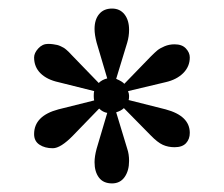

<svg xmlns="http://www.w3.org/2000/svg" viewBox="-20 -754 526 451"><path d="M200.2 -528.8Q200.2 -537.1 201.2 -540L117.2 -561Q90.3 -566.9 75.2 -581.8Q60.1 -596.7 60.1 -619.1Q60.1 -629.4 69.8 -640.1Q79.6 -650.9 92.8 -650.9Q99.1 -650.9 104.7 -650.1Q110.4 -649.4 114.3 -648.4Q118.2 -647.5 122.8 -645.3Q127.4 -643.1 129.6 -641.8Q131.8 -640.6 136 -637Q140.1 -633.3 141.4 -632.1Q142.6 -630.9 146.7 -626.5Q150.9 -622.1 151.9 -621.1L211.9 -559.1Q219.7 -566.9 231.9 -569.8L207 -653.8Q202.1 -672.4 202.1 -686Q202.1 -708 212.9 -720.9Q223.6 -733.9 243.2 -733.9Q261.7 -733.9 272.5 -720.2Q283.2 -706.5 283.2 -684.1Q283.2 -668.5 278.8 -653.8L252.9 -568.8Q267.6 -562.5 272 -557.1L334 -621.1Q343.8 -630.9 349.6 -635.7Q355.5 -640.6 366.5 -645.3Q377.4 -649.9 390.1 -649.9Q407.7 -649.9 416.7 -640.1Q425.8 -630.4 425.8 -619.1Q425.8 -597.7 410.4 -582.3Q395 -566.9 369.1 -561L280.8 -540Q283.2 -533.7 283.2 -528.8Q283.2 -522 282.2 -519L369.1 -497.1Q425.8 -481.9 425.8 -441.9Q425.8 -427.2 417 -417.7Q408.2 -408.2 390.1 -408.2Q375 -408.2 362.5 -413.8Q350.1 -419.4 334 -436L271 -500Q264.6 -493.7 252.9 -490.2L278.8 -404.8Q283.2 -392.1 283.2 -376Q283.2 -353 272.7 -338.1Q262.2 -323.2 243.2 -323.2Q222.7 -323.2 212.4 -336.9Q202.1 -350.6 202.1 -373Q202.1 -386.7 207 -404.8L231.9 -488.8Q221.2 -490.7 212.9 -499L151.9 -436Q122.6 -405.8 104 -405.8Q85.4 -405.8 72.8 -414.1Q60.1 -422.4 60.1 -439Q60.1 -481.9 117.2 -497.1L201.2 -518.1Q200.2 -522 200.2 -528.8Z"/></svg>

Font: Jacques Francois
Style: Regular
Weight: 400
Designer: Manvel Shmavonyan, Alexei Vanyashin
Foundry: Cyreal (www.cyreal.org)
Version: Version 1.003